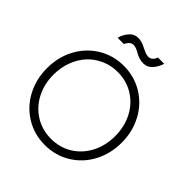

<svg xmlns="http://www.w3.org/2000/svg" viewBox="-231 -1008 1173 1173"><g transform="rotate(45 356.0 -421.5)"><path d="M298 -804.5Q281.5 -804.5 269.2 -792.5Q257 -780.5 252 -766H197.5Q206 -800 229.5 -827.5Q253 -855 286 -855Q311.5 -855 333.5 -845.5Q355.5 -836 374.8 -826.2Q394 -816.5 412.5 -816.5Q430 -816.5 441.5 -828.5Q453 -840.5 456.5 -855H511Q501.5 -821 477.5 -793.5Q453.5 -766 420.5 -766Q400 -766 381.2 -772Q362.5 -778 350.8 -785.2Q339 -792.5 324.8 -798.5Q310.5 -804.5 298 -804.5ZM23.5 -330.5Q23.5 -425.5 65.5 -503.8Q107.5 -582 181.5 -627Q255.5 -672 346 -672Q436.5 -672 510.8 -627Q585 -582 626.8 -503.8Q668.5 -425.5 668.5 -330.5Q668.5 -235 627 -156.8Q585.5 -78.5 511.2 -33.2Q437 12 346 12Q255 12 180.8 -33.2Q106.5 -78.5 65 -156.8Q23.5 -235 23.5 -330.5ZM79.5 -330.5Q79.5 -249.5 113.5 -183.5Q147.5 -117.5 208.8 -79.5Q270 -41.5 346 -41.5Q422.5 -41.5 483.5 -79.5Q544.5 -117.5 578.2 -183.5Q612 -249.5 612 -330.5Q612 -411.5 578.2 -477.2Q544.5 -543 483.5 -581Q422.5 -619 346 -619Q289 -619 239.2 -596.8Q189.5 -574.5 154.5 -536.2Q119.5 -498 99.5 -444.5Q79.5 -391 79.5 -330.5Z"/></g></svg>

Font: League Spartan Light
Style: Regular
Weight: 277
Foundry: The League of Moveable Type
Version: Version 2.002